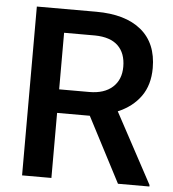

<svg xmlns="http://www.w3.org/2000/svg" viewBox="-52 -782 749 831"><g transform="rotate(5 322.0 -367.0)"><path d="M344.1 -282.6H202V0H74.6V-733.5H332.5Q459.4 -733.5 528.5 -676.6Q597.5 -619.6 597.5 -511.8Q597.5 -438.3 562 -388.7Q526.4 -339 463 -312.3L627.7 -6.5V0H491.2ZM202 -384.9H333Q397.5 -384.9 433.8 -417.4Q470 -449.9 470 -506.3Q470 -565.2 436.5 -597.5Q403 -629.7 336.5 -630.7H202Z"/></g></svg>

Font: Vazir FD Medium
Style: Regular
Weight: 500
Foundry: DejaVu fonts team - Redesigned by Saber Rastikerdar
Version: Version 21.10;October 20, 2019;FontCreator 12.0.0.2547 64-bi